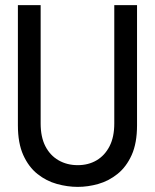

<svg xmlns="http://www.w3.org/2000/svg" viewBox="-20 -720 606 751"><path d="M516 -230V-700H427V-237Q427 -184 408.5 -148Q390 -112 358 -93Q326 -74 284 -74Q242 -74 209 -93Q176 -112 157.5 -148Q139 -184 139 -237V-700H50V-230Q50 -160 71 -113.5Q92 -67 126.5 -39.5Q161 -12 202.5 -0.5Q244 11 284 11Q324 11 364.5 -0.5Q405 -12 439.5 -39.5Q474 -67 495 -113.5Q516 -160 516 -230Z"/></svg>

Font: Phudu
Style: Regular
Weight: 400
Version: Version 1.005;gftools[0.9.23]